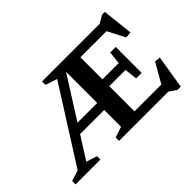

<svg xmlns="http://www.w3.org/2000/svg" viewBox="-145 -1019 1358 1358"><g transform="rotate(-45 534.0 -339.5)"><path d="M241.5 -229V-299H547.5V-229ZM465.5 -682.5H523V-638.5L157 -59.5L238.5 -34V0H-10V-34L70.5 -59.5ZM337 -648.5V-682.5H487.5L454 -609.5ZM878.5 -486.5V-357V-227H823L812.5 -323H574V-391H812.5L823 -486.5ZM1024.5 -485.5 978.5 -481.5 894 -644.5 936.5 -611.5H574V-682.5H914L970.5 -716H999.5ZM900 -38 1002.5 -217 1046 -213 1005 37H972L918 0H574V-70.5H935ZM425 0V-34L505.5 -60.5V-682.5H650V0Z"/></g></svg>

Font: Newsreader SemiBold
Style: Regular
Weight: 600
Designer: Hugues Gentile
Foundry: Production Type
Version: Version 1.003